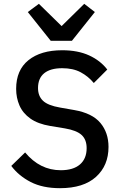

<svg xmlns="http://www.w3.org/2000/svg" viewBox="-20 -973 640 1005"><path d="M294 12Q203.5 12 140.8 -20.2Q78 -52.5 39 -104.5L111.5 -175Q189 -82 298 -82Q363.5 -82 398.5 -112.2Q433.5 -142.5 433.5 -197.5Q433.5 -242 407.5 -266.2Q381.5 -290.5 319.5 -301L243.5 -313.5Q178 -324.5 138.8 -352.5Q99.5 -380.5 82 -420.8Q64.5 -461 64.5 -508Q64.5 -606 129 -658Q193.5 -710 305.5 -710Q387.5 -710 446.5 -683Q505.5 -656 541.5 -609L471 -538.5Q442 -573.5 402.2 -594.8Q362.5 -616 305.5 -616Q244 -616 211.5 -589.8Q179 -563.5 179 -512Q179 -470.5 204.8 -445.8Q230.5 -421 294.5 -410L368.5 -397Q463 -380.5 505.5 -329.5Q548 -278.5 548 -204Q548 -106.5 482.5 -47.2Q417 12 294 12ZM356.5 -759.5H245.5L125.5 -910L183.5 -953L302.5 -836.5L421 -953L476.5 -910Z"/></svg>

Font: Lilex Medium
Style: Regular
Weight: 500
Designer: Mike Abbink, Paul van der Laan, Pieter van Rosmalen, Mikhael Khrustik
Foundry: Mikhael Khrustik
Version: Version 1.100